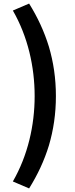

<svg xmlns="http://www.w3.org/2000/svg" viewBox="-20 -853 418 1075"><path d="M254 -39C279 -124 293 -215 293 -315C293 -415 279 -506 254 -591C228 -676 191 -756 143 -833L52 -794C136 -648 174 -479 174 -315C174 -151 136 17 52 163L143 202C191 125 228 46 254 -39Z"/></svg>

Font: GenSekiGothic2 TW B
Style: Regular
Weight: 700
Version: Version 2.100;PS 2.1;hotconv 16.6.51;makeotf.lib2.5.65220 DE